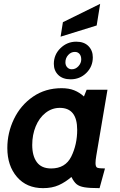

<svg xmlns="http://www.w3.org/2000/svg" viewBox="-20 -965 624 995"><path d="M18 -198Q18 -277 52.5 -348.5Q87 -420 151 -464Q215 -508 299 -508Q337 -508 364.5 -497Q392 -486 415 -465L429 -500H537L479 -158Q475 -135 475 -120Q475 -100 484 -96Q493 -92 524 -92L496 10Q444 10 417.5 5.5Q391 1 377 -10.5Q363 -22 350 -48Q319 -21 284.5 -5.5Q250 10 203 10Q118 10 68 -48Q18 -106 18 -198ZM380 -292Q380 -406 290 -406Q249 -406 216 -380Q183 -354 165 -310Q147 -266 147 -214Q147 -157 171 -124.5Q195 -92 245 -92Q319 -92 349.5 -154Q380 -216 380 -292ZM259 -634Q259 -682 293.5 -715.5Q328 -749 375 -749Q416 -749 438.5 -726Q461 -703 461 -668Q461 -620 427.5 -587Q394 -554 346 -554Q305 -554 282 -576.5Q259 -599 259 -634ZM401 -657Q401 -675 392 -685.5Q383 -696 368 -696Q348 -696 333.5 -680Q319 -664 319 -642Q319 -626 328.5 -616Q338 -606 352 -606Q372 -606 386.5 -622Q401 -638 401 -657ZM306 -850 499 -945 481 -833 294 -775Z"/></svg>

Font: Cabin
Style: Bold Italic
Weight: 700
Italic angle: -7°
Designer: Pablo Impallari
Foundry: Pablo Impallari. http://www.impallari.com Igino Marini. http://www.ikern.com
Version: Version 2.200